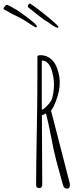

<svg xmlns="http://www.w3.org/2000/svg" viewBox="-117 -1078 479 1107"><path d="M53.7 -1057.6Q51.8 -1057.6 47.4 -1052.2Q43 -1046.9 43 -1042.5Q43 -1036.1 49.3 -1032.7Q121.1 -975.1 140.1 -961.9Q151.4 -957 174.8 -939.5Q199.7 -920.9 216.3 -917.5L220.7 -922.9Q219.2 -929.2 180.4 -962.4Q141.6 -995.6 100.3 -1026.6Q59.1 -1057.6 53.7 -1057.6ZM-20.5 -1021Q-71.8 -1050.3 -76.7 -1050.3Q-82 -1050.3 -88.9 -1042Q-95.7 -1033.7 -97.2 -1025.9L-44.9 -996.6Q-28.8 -989.7 8.8 -969.7Q10.3 -969.2 22 -961.9L33.2 -954.6Q50.3 -942.9 69.3 -931.2Q85.9 -920.4 89.8 -920.4Q95.2 -920.4 95.2 -927.7Q95.2 -935.1 47.9 -971.7Q-3.9 -1010.7 -20.5 -1021ZM271.5 9.8Q278.3 9.8 282.2 3.7Q286.1 -2.4 286.1 -11.7Q286.1 -18.1 284.7 -22.9L177.2 -440.4Q184.1 -447.3 193.4 -467Q202.6 -486.8 207.5 -501Q227.5 -554.2 227.5 -601.1Q227.5 -629.9 220.7 -657.5Q213.9 -685.1 201.2 -708.5Q187.5 -732.4 165.5 -746.1Q143.6 -759.8 116.7 -759.8Q98.6 -759.8 98.6 -751V-622.1Q98.6 -507.8 95.2 -323.7Q91.3 -112.8 91.3 -24.9V-9.8Q91.3 -2.4 96.2 2.2Q101.1 6.8 108.4 6.8Q126.5 6.8 126.5 -13.2V-27.8L124.5 -413.1Q128.9 -414.1 137.7 -419.4L147.9 -424.8Q159.7 -380.9 173.8 -308.1Q190.4 -224.1 193.4 -210.9Q203.1 -164.1 234.4 -53.7Q244.1 -19.5 246.6 -9.8Q251.5 9.8 271.5 9.8ZM126.5 -728.5H128.9Q146 -728.5 159.7 -713.1Q173.3 -697.8 181.2 -673.3Q194.3 -628.4 194.3 -588.9Q194.3 -566.4 189.7 -538.6Q185.1 -510.7 177.7 -497.1Q169.9 -483.4 151.1 -464.6Q132.3 -445.8 124 -445.8V-728Q125.5 -728 126.5 -728.5Z"/></svg>

Font: Amatica SC
Style: Regular
Weight: 400
Version: Version 2.000